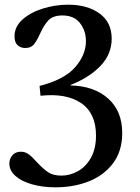

<svg xmlns="http://www.w3.org/2000/svg" viewBox="-20 -590 600 820"><path d="M69 58Q83 58 94.5 64Q106 70 116.5 80.5Q127 91 137 102Q164 131 185.5 145.5Q207 160 242 160Q279 160 313 141Q347 122 368.5 83.5Q390 45 390 -11Q390 -107 326 -150Q262 -193 153 -181L149 -223Q255 -250 301 -303Q347 -356 347 -414Q347 -459 321.5 -491.5Q296 -524 247 -524Q207 -524 187.5 -504Q168 -484 151 -446Q137 -415 124.5 -400Q112 -385 88 -385Q68 -385 55 -397Q42 -409 42 -435Q42 -476 76 -506.5Q110 -537 163 -553.5Q216 -570 271 -570Q353 -570 405 -532.5Q457 -495 457 -425Q457 -359 409.5 -309Q362 -259 281 -227L282 -225Q381 -223 441.5 -169.5Q502 -116 502 -22Q502 55 463 107Q424 159 359.5 184.5Q295 210 217 210Q161 210 116 197Q71 184 45.5 161Q20 138 20 109Q20 88 33 73Q46 58 69 58Z"/></svg>

Font: Minipax
Style: Regular
Weight: 400
Designer: Raphaël Ronot
Foundry: Velvetyne Type Foundry
Version: Version 1.000